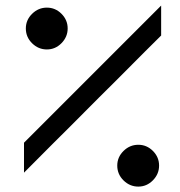

<svg xmlns="http://www.w3.org/2000/svg" viewBox="-20 -687 658 700"><path d="M407.5 -83.3Q407.5 -114.2 430.4 -136.7Q453.3 -159.2 484.2 -159.2Q515 -159.2 537.5 -136.7Q560 -114.2 560 -83.3Q560 -52.5 537.5 -29.6Q515 -6.7 484.2 -6.7Q453.3 -6.7 430.4 -29.2Q407.5 -51.7 407.5 -83.3ZM74.2 -583.3Q74.2 -614.2 97.1 -636.7Q120 -659.2 150.8 -659.2Q181.7 -659.2 204.2 -636.7Q226.7 -614.2 226.7 -583.3Q226.7 -552.5 204.2 -529.6Q181.7 -506.7 150.8 -506.7Q120 -506.7 97.1 -529.2Q74.2 -551.7 74.2 -583.3ZM234.2 -224.2Q199.2 -190 67.5 -57.5V-166.7L567.5 -666.7V-557.5Q532.5 -523.3 400.8 -390.8Q365.8 -356.7 234.2 -224.2Z"/></svg>

Font: 0xA000
Style: Bold
Weight: 700
Version: Version 0.1